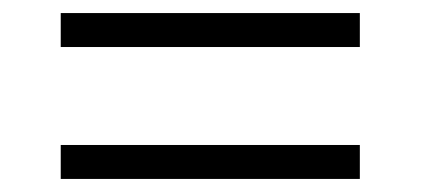

<svg xmlns="http://www.w3.org/2000/svg" viewBox="-20 -454 644 294"><path d="M531 -434V-382H73V-434ZM531 -232V-180H73V-232Z"/></svg>

Font: Kantumruy Pro Light
Style: Regular
Weight: 300
Version: Version 1.002